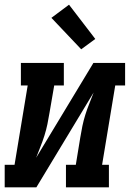

<svg xmlns="http://www.w3.org/2000/svg" viewBox="-39 -798 559 818"><path d="M-19 0V-96H23L79 -434H50V-530H233V-434H192L172 -318Q168 -293 163 -269Q158 -245 150.5 -221Q143 -197 133.5 -173.5Q124 -150 115 -126L359 -530H494V-434H452L396 -96H425V0H242V-96H284L303 -212Q307 -237 312 -261Q317 -285 324.5 -309Q332 -333 341.5 -356.5Q351 -380 360 -404L116 0ZM307 -588 180 -722 255 -778 367 -632Z"/></svg>

Font: Iosevka Curly Slab Oblique
Style: Bold
Weight: 700
Italic angle: -9°
Monospace: yes
Designer: Belleve Invis
Foundry: Belleve Invis
Version: Version 11.1.0; ttfautohint (v1.8.3)